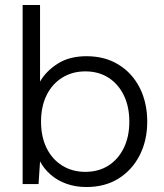

<svg xmlns="http://www.w3.org/2000/svg" viewBox="-20 -740 660 772"><path d="M327 12Q284 12 247.5 -1Q211 -14 184 -37.5Q157 -61 141 -91L135 0H71V-720H141V-412Q165 -454 212 -484Q259 -514 328 -514Q402 -514 457 -480Q512 -446 542 -386.5Q572 -327 572 -251Q572 -175 541.5 -115.5Q511 -56 456.5 -22Q402 12 327 12ZM323 -49Q376 -49 415.5 -74Q455 -99 477.5 -144.5Q500 -190 500 -251Q500 -312 477.5 -357.5Q455 -403 415.5 -428Q376 -453 323 -453Q271 -453 230.5 -428Q190 -403 167.5 -357.5Q145 -312 145 -251Q145 -190 167.5 -144.5Q190 -99 230.5 -74Q271 -49 323 -49Z"/></svg>

Font: DM Sans 16pt Light
Style: Regular
Weight: 300
Version: Version 4.004;gftools[0.9.30]